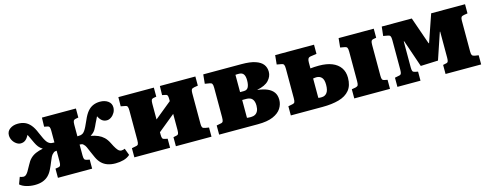

<svg xmlns="http://www.w3.org/2000/svg" viewBox="-25 -1057 4061 1599"><g transform="rotate(-15 2006.0 -257.0)"><path d="M134 8Q97 8 62.5 -2Q28 -12 7 -31L29 -90Q36 -88 44 -85.5Q52 -83 60 -83Q71 -83 80.5 -90Q90 -97 101.5 -115Q113 -133 130 -166Q146 -198 166 -217.5Q186 -237 212.5 -248.5Q239 -260 274 -267V-268Q254 -280 241.5 -296Q229 -312 219 -333Q213 -346 206.5 -359.5Q200 -373 194 -386Q188 -399 182 -411Q168 -384 151 -370.5Q134 -357 110 -357Q91 -357 72.5 -370Q54 -383 42.5 -403.5Q31 -424 31 -448Q31 -482 59 -502Q87 -522 128 -522Q161 -522 187.5 -511Q214 -500 236 -474Q258 -448 276 -403Q290 -370 300 -350Q310 -330 318.5 -319Q327 -308 335 -303Q346 -295 356.5 -293.5Q367 -292 382 -292V-393Q382 -414 377.5 -424Q373 -434 358 -436L333 -441L335 -519H628V-441L605 -437Q589 -434 584.5 -424Q580 -414 580 -392V-292Q596 -292 607 -294Q618 -296 629 -303Q637 -309 645 -320Q653 -331 663 -351Q673 -371 687 -403Q706 -448 727.5 -473.5Q749 -499 776 -510.5Q803 -522 835 -522Q877 -522 904.5 -502Q932 -482 932 -448Q932 -424 920.5 -403.5Q909 -383 890.5 -370Q872 -357 853 -357Q829 -357 812 -370Q795 -383 781 -411Q775 -398 768.5 -385Q762 -372 755.5 -359Q749 -346 743 -332Q737 -318 729.5 -306.5Q722 -295 712.5 -286Q703 -277 689 -269V-267Q724 -260 750.5 -248.5Q777 -237 797.5 -217.5Q818 -198 834 -166Q850 -133 862 -115Q874 -97 883.5 -90Q893 -83 904 -83Q913 -83 920 -85Q927 -87 934 -90L956 -31Q933 -10 900 -1Q867 8 830 8Q791 8 761.5 -2.5Q732 -13 711 -33.5Q690 -54 675 -86Q661 -115 651 -140Q641 -165 632.5 -183Q624 -201 615 -208Q608 -217 599.5 -219Q591 -221 580 -221V-127Q580 -105 584.5 -95.5Q589 -86 604 -83L629 -78V0H334V-79L358 -83Q373 -85 377.5 -95Q382 -105 382 -127V-221Q375 -221 366.5 -219Q358 -217 350 -208Q339 -200 330 -182Q321 -164 311.5 -139Q302 -114 288 -86Q273 -54 252 -33.5Q231 -13 202 -2.5Q173 8 134 8Z M993 0V-79L1028 -86Q1044 -88 1049 -97.5Q1054 -107 1054 -133V-387Q1054 -412 1049 -421.5Q1044 -431 1029 -433L993 -440L994 -519H1300V-441L1277 -437Q1261 -434 1257 -424Q1253 -414 1253 -392V-257L1399 -376V-394Q1399 -416 1394.5 -425Q1390 -434 1374 -436L1350 -441L1352 -519H1658V-440L1627 -435Q1608 -432 1602.5 -423Q1597 -414 1597 -393V-126Q1597 -105 1602.5 -96Q1608 -87 1627 -84L1658 -79V0H1351V-78L1374 -83Q1390 -85 1394.5 -94.5Q1399 -104 1399 -126V-266L1253 -147V-127Q1253 -105 1257 -95.5Q1261 -86 1277 -83L1301 -78V0Z M1724 0V-79L1759 -86Q1775 -88 1780 -97.5Q1785 -107 1785 -133V-387Q1785 -412 1779.5 -421.5Q1774 -431 1760 -433L1718 -440L1726 -519H2057Q2130 -519 2174.5 -504Q2219 -489 2239 -462.5Q2259 -436 2259 -399Q2259 -359 2228 -325.5Q2197 -292 2129 -279V-277Q2179 -271 2213 -256Q2247 -241 2265 -215.5Q2283 -190 2283 -151Q2283 -112 2261 -77.5Q2239 -43 2189.5 -21.5Q2140 0 2057 0ZM2018 -73Q2039 -73 2054.5 -81.5Q2070 -90 2078.5 -108Q2087 -126 2087 -153Q2087 -191 2070.5 -210Q2054 -229 2020 -229H1984V-75Q1992 -74 2001 -73.5Q2010 -73 2018 -73ZM1984 -297H2017Q2044 -297 2055 -318Q2066 -339 2066 -377Q2066 -413 2053.5 -430Q2041 -447 2014 -447Q2007 -447 1999 -447Q1991 -447 1984 -446Z M2342 0V-79L2377 -86Q2394 -89 2398.5 -98.5Q2403 -108 2403 -133V-387Q2403 -412 2397.5 -421.5Q2392 -431 2377 -433L2338 -440L2346 -519H2681V-440L2633 -433Q2614 -431 2607.5 -420.5Q2601 -410 2601 -389V-336Q2619 -338 2635.5 -339Q2652 -340 2675 -340Q2741 -340 2787 -321.5Q2833 -303 2858 -267.5Q2883 -232 2883 -180Q2883 -113 2850.5 -73.5Q2818 -34 2757.5 -17Q2697 0 2615 0ZM2630 -80Q2658 -80 2675 -101.5Q2692 -123 2692 -171Q2692 -215 2675 -233.5Q2658 -252 2630 -252Q2623 -252 2616 -251Q2609 -250 2601 -249V-82Q2608 -80 2614.5 -80Q2621 -80 2630 -80ZM2889 0V-79L2923 -85Q2940 -89 2944.5 -98.5Q2949 -108 2949 -133V-387Q2949 -412 2943.5 -421.5Q2938 -431 2924 -433L2885 -440L2893 -519H3196V-441L3173 -437Q3156 -434 3152 -423.5Q3148 -413 3148 -392V-127Q3148 -105 3152 -95.5Q3156 -86 3172 -83L3197 -78V0Z M3261 0V-79L3295 -86Q3311 -88 3316 -97.5Q3321 -107 3321 -133V-387Q3321 -412 3315.5 -421.5Q3310 -431 3295 -433L3256 -440L3265 -519H3524L3604 -289L3609 -281L3691 -519H3983V-440L3952 -435Q3933 -432 3927.5 -423Q3922 -414 3922 -393V-126Q3922 -105 3927.5 -96Q3933 -87 3951 -84L3983 -79V0H3676V-78L3699 -83Q3715 -85 3719.5 -94.5Q3724 -104 3724 -126V-352H3721L3644 -124L3494 -118L3414 -352H3410V-127Q3410 -105 3414.5 -95.5Q3419 -86 3435 -83L3460 -78V0Z"/></g></svg>

Font: Literata 18pt ExtraBold
Style: Regular
Weight: 800
Designer: Latin by Veronika Burian and Jose Scaglione. Greek by Irene Vlachou. Cyrillic by Vera Evstafieva.
Foundry: TypeTogether
Version: Version 3.103;gftools[0.9.29]